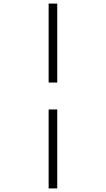

<svg xmlns="http://www.w3.org/2000/svg" viewBox="-20 -830 590 1070"><path d="M251 -370V-810H299V-370ZM251 220V-220H299V220Z"/></svg>

Font: M PLUS Code Latin SemiExpanded Light
Style: Regular
Weight: 300
Width: 6
Designer: Coji Morishita
Foundry: UNDERFOREST DESIGN
Version: Version 1.002; ttfautohint (v1.8.3)